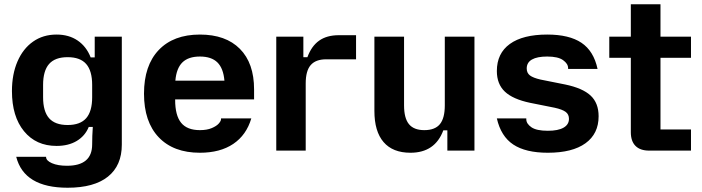

<svg xmlns="http://www.w3.org/2000/svg" viewBox="-20 -706 3290 900"><path d="M56 29H196V30Q196 47 223.5 59Q251 71 294 71Q412 71 412 -29Q412 -69 415 -111H396Q379 -69 340 -45.5Q301 -22 245 -22Q149 -22 92.5 -91Q36 -160 36 -279Q36 -358 62 -418Q88 -478 135 -511Q182 -544 245 -544Q303 -544 344 -516Q385 -488 405 -437H424V-534H551V-28Q551 70 486 122Q421 174 297 174Q93 174 56 29ZM297 -120Q356 -120 384 -152Q412 -184 412 -250V-308Q412 -374 384 -406Q356 -438 297 -438Q238 -438 210 -406Q182 -374 182 -308V-250Q182 -184 210 -152Q238 -120 297 -120Z M655 -267Q655 -399 724 -471.5Q793 -544 917 -544Q1038 -544 1104.5 -477Q1171 -410 1171 -287V-240H801V-238Q801 -165 829 -130.5Q857 -96 917 -96Q950 -96 972.5 -105.5Q995 -115 1005.5 -127Q1016 -139 1016 -147V-151H1158Q1135 -73 1073.5 -31.5Q1012 10 917 10Q793 10 724 -62.5Q655 -135 655 -267ZM1032 -328Q1027 -386 999 -413.5Q971 -441 917 -441Q863 -441 835 -413.5Q807 -386 802 -328Z M1275 -534H1402V-438H1421Q1440 -490 1476 -515.5Q1512 -541 1568 -541H1649V-428H1509Q1460 -428 1436.5 -401Q1413 -374 1413 -315V0H1275Z M1735 -186V-534H1874V-212Q1874 -152 1897 -124Q1920 -96 1969 -96Q2019 -96 2042 -124Q2065 -152 2065 -212V-534H2204V0H2077V-95H2058Q2019 10 1904 10Q1821 10 1778 -40Q1735 -90 1735 -186Z M2309 -151H2447V-147Q2447 -126 2471 -109.5Q2495 -93 2548 -93Q2596 -93 2621.5 -107.5Q2647 -122 2647 -149Q2647 -170 2631.5 -181.5Q2616 -193 2580 -201L2465 -224Q2384 -241 2346.5 -276.5Q2309 -312 2309 -373Q2309 -456 2370 -500Q2431 -544 2545 -544Q2648 -544 2705.5 -505.5Q2763 -467 2781 -383H2643V-387Q2643 -407 2619.5 -424Q2596 -441 2545 -441Q2498 -441 2473.5 -427Q2449 -413 2449 -385Q2449 -364 2464 -352.5Q2479 -341 2514 -333L2629 -310Q2711 -293 2748.5 -258Q2786 -223 2786 -161Q2786 -79 2724.5 -34.5Q2663 10 2548 10Q2444 10 2386 -28.5Q2328 -67 2309 -151Z M2937 -86V-435H2836V-534H2937V-686H3076V-534H3219V-435H3076V-99H3219V0H3023Q2981 0 2959 -22Q2937 -44 2937 -86Z"/></svg>

Font: Mozilla Text BETA
Style: Bold
Weight: 700
Designer: Studio DRAMA
Foundry: Studio DRAMA
Version: Version 0.100